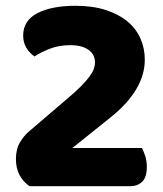

<svg xmlns="http://www.w3.org/2000/svg" viewBox="-20 -643 562 663"><path d="M60 -520Q60 -572 109 -597.5Q158 -623 241 -623Q300 -623 345 -608.5Q390 -594 420 -569Q450 -544 465 -510Q480 -476 480 -437Q480 -332 361 -237L230 -132H470Q476 -121 481.5 -104Q487 -87 487 -67Q487 -31 471 -15.5Q455 0 429 0H82Q60 -15 47.5 -38.5Q35 -62 35 -94Q35 -128 49 -151.5Q63 -175 80 -189L218 -307Q244 -329 261 -346.5Q278 -364 288.5 -378Q299 -392 303.5 -404Q308 -416 308 -427Q308 -455 285.5 -471Q263 -487 223 -487Q183 -487 151.5 -474.5Q120 -462 99 -448Q82 -460 71 -478Q60 -496 60 -520Z"/></svg>

Font: Baloo Tammudu 2 ExtraBold
Style: Regular
Weight: 800
Designer: Maithili Shingre, Omkar Shende and Ek Type
Foundry: Ek Type
Version: Version 1.640;hotconv 1.0.111;makeotfexe 2.5.65597; ttfautoh